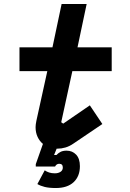

<svg xmlns="http://www.w3.org/2000/svg" viewBox="-20 -734 652 966"><path d="M218 -376H78V-496H244L290 -714H416L370 -496H542V-376H344L288 -119L298 -112L432 -204L495 -110L350 -12Q330 2 309.5 8Q289 14 269 14H265L252 46H264Q272 37 284 30.5Q296 24 315 24Q344 24 363 44Q382 64 382 102Q382 153 350.5 182.5Q319 212 261 212Q227 212 205 206.5Q183 201 168 192L205 123Q215 130 227.5 134Q240 138 256 138Q273 138 284.5 130.5Q296 123 296 109Q296 90 278 90Q264 90 257 104H160V92L196 -10Q179 -24 169 -45.5Q159 -67 159 -94Q159 -102 160 -108.5Q161 -115 163 -126Z"/></svg>

Font: Space Mono
Style: Bold Italic
Weight: 700
Italic angle: -12°
Monospace: yes
Designer: Colophon Foundry / Benjamin Critton
Foundry: Colophon Foundry
Version: Version 1.000;PS 1.000;hotconv 1.0.81;makeotf.lib2.5.63406